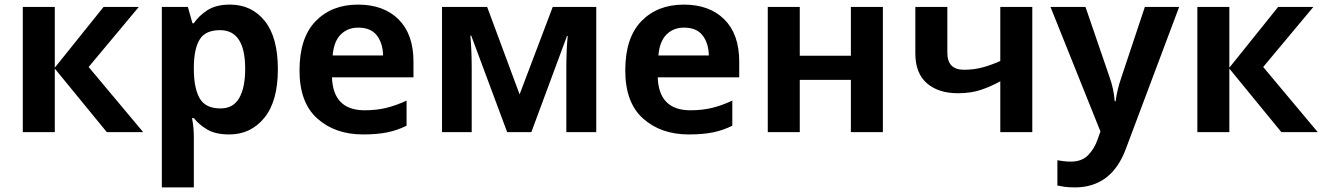

<svg xmlns="http://www.w3.org/2000/svg" viewBox="-20 -574 5746 834"><path d="M430 -544H583L365 -283L602 0H444L218 -276V0H79V-544H218V-280Z M936 -443Q1045 -443 1045 -275Q1045 -193 1019 -148Q993 -103 938 -103Q872 -103 847 -147.5Q822 -192 822 -274V-290Q824 -367 849 -405Q874 -443 936 -443ZM979 -554Q919 -554 881.5 -530Q844 -506 822 -473H816L796 -544H683V240H822V20Q822 -21 814 -61H822Q844 -33 880 -11.5Q916 10 976 10Q1069 10 1128 -62Q1187 -134 1187 -273Q1187 -412 1130 -483Q1073 -554 979 -554Z M1535 -554Q1421 -554 1351 -482Q1281 -410 1281 -268Q1281 -128 1358.5 -59Q1436 10 1557 10Q1618 10 1662 1Q1706 -8 1746 -28V-137Q1701 -116 1658.5 -105.5Q1616 -95 1564 -95Q1427 -95 1422 -238H1776V-307Q1776 -425 1711.5 -489.5Q1647 -554 1535 -554ZM1536 -454Q1591 -454 1617 -420Q1643 -386 1644 -333H1425Q1430 -394 1460 -424Q1490 -454 1536 -454Z M2570 -544H2381L2237 -164L2096 -544H1900V0H2029V-276Q2029 -358 2023 -419H2027L2183 0H2288L2443 -418H2446Q2440 -358 2440 -280V0H2570Z M2950 -554Q2836 -554 2766 -482Q2696 -410 2696 -268Q2696 -128 2773.5 -59Q2851 10 2972 10Q3033 10 3077 1Q3121 -8 3161 -28V-137Q3116 -116 3073.5 -105.5Q3031 -95 2979 -95Q2842 -95 2837 -238H3191V-307Q3191 -425 3126.5 -489.5Q3062 -554 2950 -554ZM2951 -454Q3006 -454 3032 -420Q3058 -386 3059 -333H2840Q2845 -394 2875 -424Q2905 -454 2951 -454Z M3454 -544V-332H3676V-544H3815V0H3676V-227H3454V0H3315V-544Z M4095 -544H3956V-342Q3956 -256 4006 -212.5Q4056 -169 4141 -169Q4199 -169 4243.5 -184.5Q4288 -200 4325 -221V0H4464V-544H4325V-309Q4287 -292 4249 -281.5Q4211 -271 4167 -271Q4095 -271 4095 -345Z M4543 -544 4760 -3 4748 31Q4734 72 4706.5 100Q4679 128 4632 128Q4615 128 4599 126Q4583 124 4573 122V232Q4587 235 4605 237.5Q4623 240 4649 240Q4809 240 4871 71L5102 -544H4953L4851 -238Q4832 -183 4826 -134H4822Q4818 -188 4800 -238L4695 -544Z M5532 -544H5685L5467 -283L5704 0H5546L5320 -276V0H5181V-544H5320V-280Z"/></svg>

Font: Noto Sans UI
Style: Bold
Weight: 700
Designer: Monotype Design Team
Foundry: Monotype Imaging Inc.
Version: Version 1.901